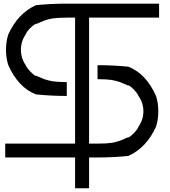

<svg xmlns="http://www.w3.org/2000/svg" viewBox="-20 -853 919 1040"><path d="M675 -389.2Q669.2 -391.7 652.9 -398.8Q636.7 -405.8 631.2 -407.9Q625.8 -410 610.8 -414.2Q595.8 -418.3 584.2 -420Q572.5 -421.7 552.5 -422.9Q532.5 -424.2 508.3 -424.2V-500Q593.3 -500 675 -491.7Q770.8 -455 825 -333.3Q837.5 -295.8 837.5 -250Q837.5 -204.2 825 -166.7Q773.3 -52.5 675 -8.3Q593.3 0 508.3 0H462.5V166.7H386.7V0H8.3V-75H386.7V-757.5H341.7Q317.5 -757.5 297.5 -756.2Q277.5 -755 265.8 -753.3Q254.2 -751.7 239.2 -747.5Q224.2 -743.3 218.8 -741.2Q213.3 -739.2 197.1 -732.1Q180.8 -725 175 -722.5V-725Q159.2 -716.7 141.7 -698.8Q124.2 -680.8 119.2 -666.7Q93.3 -629.2 93.3 -583.3Q93.3 -537.5 119.2 -500Q125 -485.8 142.1 -467.5Q159.2 -449.2 175 -440.8V-443.3Q180.8 -440.8 197.1 -433.8Q213.3 -426.7 218.8 -424.6Q224.2 -422.5 239.2 -418.3Q254.2 -414.2 265.8 -412.5Q277.5 -410.8 297.5 -409.6Q317.5 -408.3 341.7 -408.3V-333.3Q256.7 -333.3 175 -341.7Q79.2 -378.3 25 -500Q12.5 -537.5 12.5 -583.3Q12.5 -629.2 25 -666.7Q76.7 -780.8 175 -825Q256.7 -833.3 341.7 -833.3H841.7V-757.5H462.5V-75H508.3Q532.5 -75 552.5 -76.2Q572.5 -77.5 584.2 -79.2Q595.8 -80.8 610.8 -85Q625.8 -89.2 631.2 -91.2Q636.7 -93.3 652.9 -100.4Q669.2 -107.5 675 -110V-107.5Q690 -115.8 707.1 -133.8Q724.2 -151.7 730 -166.7Q756.7 -204.2 756.7 -250Q756.7 -295.8 730 -333.3Q724.2 -347.5 707.5 -365.4Q690.8 -383.3 675 -391.7Z"/></svg>

Font: 0xA000
Style: Regular
Weight: 400
Version: Version 0.1